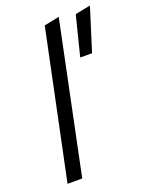

<svg xmlns="http://www.w3.org/2000/svg" viewBox="-139 -811 692 885"><g transform="rotate(-20 207.0 -368.5)"><path d="M36 0 187 -722 261 -737 108 0ZM290 -527 339 -722 414 -737 348 -527Z"/></g></svg>

Font: Red Hat Text VF
Style: Italic
Weight: 400
Italic angle: -12°
Designer: Pentagram, MCKL
Foundry: Pentagram, MCKL
Version: Version 1.023